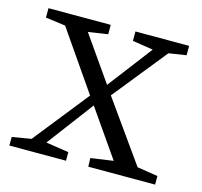

<svg xmlns="http://www.w3.org/2000/svg" viewBox="-81 -603 727 691"><g transform="rotate(15 282.0 -257.0)"><path d="M10 0V-32L81 -44L244 -249L92 -469L18 -479V-514H250V-479L177 -468L293 -302L419 -467L342 -479V-514H542V-479L477 -469L316 -269L476 -44L553 -32V0H304L303 -32L387 -44L266 -218L136 -45L221 -32V0Z"/></g></svg>

Font: Cactus Classical Serif
Style: Regular
Weight: 400
Designer: Henry Chan (via Glyphwiki)、田海東、宇文滿月
Foundry: Moonlit Owen
Version: Version 1.000